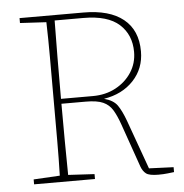

<svg xmlns="http://www.w3.org/2000/svg" viewBox="-50 -726 748 779"><g transform="rotate(-5 324.0 -336.0)"><path d="M316 -655H199Q198 -584 197.5 -507Q197 -430 197 -336H327Q379 -336 420 -358Q461 -380 485 -417Q509 -454 509 -500Q509 -570 462 -612.5Q415 -655 316 -655ZM58 -657V-677H318Q424 -677 480.5 -631.5Q537 -586 537 -500Q537 -430 491.5 -381.5Q446 -333 371 -321Q409 -311 425 -288Q441 -265 456 -224L528 -24L628 -20V0Q619 1 602 3Q585 5 564 5Q527 5 514 -5Q501 -15 494 -34L432 -211Q419 -248 405 -271Q391 -294 366.5 -305Q342 -316 296 -316H197Q197 -235 197.5 -164.5Q198 -94 199 -26L306 -20V0H58V-20L165 -26Q167 -97 167 -168Q167 -239 167 -310V-367Q167 -438 167 -509.5Q167 -581 165 -651Z"/></g></svg>

Font: Source Serif Pro ExtraLight
Style: Regular
Weight: 200
Designer: Frank Grießhammer
Foundry: Adobe Systems Incorporated
Version: Version 3.001;hotconv 1.0.111;makeotfexe 2.5.65597